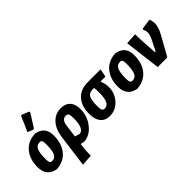

<svg xmlns="http://www.w3.org/2000/svg" viewBox="-35 -1435 2312 2312"><g transform="rotate(-45 1121.0 -279.0)"><path d="M313 -746 326 -753 419 -715 423 -701Q360 -600 316 -532L302 -525L229 -555Q267 -636 313 -746ZM276 -478 289 -477Q426 -448 426 -305Q426 -164 357 -80.5Q288 3 167 11L154 9Q17 -21 17 -172Q17 -306 86.5 -388.5Q156 -471 276 -478ZM248 -366Q195 -366 174.5 -319Q154 -272 154 -169Q154 -130 163 -114Q172 -98 195 -98Q246 -98 266.5 -145.5Q287 -193 287 -296Q287 -335 278.5 -350.5Q270 -366 248 -366Z M425 195 481 -225Q497 -341 560 -408.5Q623 -476 718 -476Q794 -476 836 -431Q878 -386 878 -301Q878 -179 804.5 -87Q731 5 630 10L582 -1L572 77L568 185ZM619 -279 597 -114 660 -95Q742 -103 742 -280Q742 -333 732.5 -351Q723 -369 695 -369Q631 -369 619 -279Z M1070 11Q994 11 952 -39.5Q910 -90 910 -183Q910 -317 978 -392Q1046 -467 1168 -467H1383L1386 -459L1366 -364H1287L1283 -356Q1307 -308 1307 -245Q1307 -140 1237.5 -64.5Q1168 11 1070 11ZM1092 -97Q1178 -97 1178 -280Q1178 -328 1174 -364H1147Q1090 -364 1067.5 -324Q1045 -284 1045 -182Q1045 -131 1054.5 -114Q1064 -97 1092 -97Z M1645 -478 1658 -477Q1795 -448 1795 -305Q1795 -164 1726 -80.5Q1657 3 1536 11L1523 9Q1386 -21 1386 -172Q1386 -306 1455.5 -388.5Q1525 -471 1645 -478ZM1617 -366Q1564 -366 1543.5 -319Q1523 -272 1523 -169Q1523 -130 1532 -114Q1541 -98 1564 -98Q1615 -98 1635.5 -145.5Q1656 -193 1656 -296Q1656 -335 1647.5 -350.5Q1639 -366 1617 -366Z M2225 -474Q2242 -434 2242 -395Q2242 -333 2196 -250L2057 0H1893L1836 -463L1980 -472L1981 -384L1996 -149H2007L2076 -286Q2103 -343 2103 -380Q2103 -412 2086 -440L2093 -455Z"/></g></svg>

Font: Alegreya Sans SC ExtraBold
Style: Italic
Weight: 800
Italic angle: -7°
Designer: Juan Pablo del Peral
Foundry: Huerta Tipografica
Version: Version 2.007